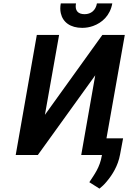

<svg xmlns="http://www.w3.org/2000/svg" viewBox="-20 -918 784 1137"><path d="M586 -711 246 -238 330 -711H198L73 0H204L544 -472L461 0H593L719 -711ZM481 -834C442 -834 422 -855 430 -898H340C336 -877 336 -858 340 -840C352 -786 397 -753 467 -753C490 -753 511 -757 531 -764C584 -783 632 -825 645 -898H554C547 -857 519 -834 481 -834ZM509 161 569 199C584 187 598 174 611 158C645 118 679 64 691 -3L709 -99H601L583 4C571 74 539 115 509 161Z"/></svg>

Font: Asimov
Style: NarIt
Weight: 500
Designer: Google
Version: Version 2.000980; 2014